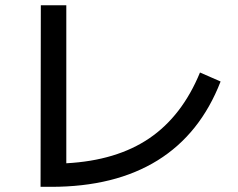

<svg xmlns="http://www.w3.org/2000/svg" viewBox="-20 -727 904 728"><path d="M134.8 -707H231.4V-107.9Q421.9 -118.2 546.1 -202.6Q670.4 -287.1 738.3 -452.1L816.4 -418Q739.3 -219.2 577.6 -118.9Q416 -18.6 173.8 -18.6H133.8Z"/></svg>

Font: Pretendard GOV Medium
Style: Regular
Weight: 500
Designer: Base glyphs from Inter by Rasmus Andersson; Hangeul glyphs from Noto Sans CJK(Source Han Sans) by Jang Soo-young and Kan
Foundry: Kil Hyung-jin
Version: Version 1.309